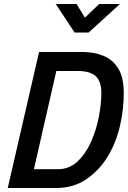

<svg xmlns="http://www.w3.org/2000/svg" viewBox="-20 -948 646 968"><path d="M261 0H19L177 -686H395Q452 -686 499.5 -667.5Q547 -649 575.5 -604Q604 -559 604 -479Q604 -399 585.5 -316Q567 -233 525 -162Q483 -91 415 -44Q350 0 261 0ZM272 -95Q330 -95 371.5 -134.5Q413 -174 439.5 -234Q466 -294 478.5 -360Q491 -426 491 -479Q491 -538 462.5 -564Q434 -590 373 -590H264L151 -95ZM427 -784H356L261 -928H366L408 -859L480 -928H585Z"/></svg>

Font: Storia Sans SemiBold
Style: Italic
Weight: 600
Italic angle: -13°
Designer: Campivisivi
Foundry: Accademia di Belle Arti di Urbino and students of MA course of Visual design
Version: Version 60.001;May 25, 2020;FontCreator 12.0.0.2522 64-bit